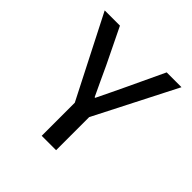

<svg xmlns="http://www.w3.org/2000/svg" viewBox="-172 -799 944 944"><g transform="rotate(45 300.0 -327.5)"><path d="M250 0V-230L33 -655H139L229 -470Q247 -432 264 -394.5Q281 -357 300 -318H304Q323 -357 341 -394.5Q359 -432 377 -470L464 -655H567L350 -230V0Z"/></g></svg>

Font: SauceCodePro Nerd Font Mono
Style: Regular
Weight: 500
Monospace: yes
Designer: Paul D. Hunt, Teo Tuominen
Foundry: Adobe Systems Incorporated
Version: Version 2.030;PS 1.000;hotconv 16.6.51;makeotf.lib2.5.65220;